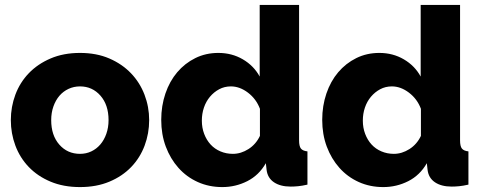

<svg xmlns="http://www.w3.org/2000/svg" viewBox="-20 -750 1958 780"><path d="M305 10Q238 10 185.5 -12Q133 -34 97 -71.5Q61 -109 42.5 -158.5Q24 -208 24 -262Q24 -316 42.5 -365.5Q61 -415 97 -452.5Q133 -490 185.5 -512.5Q238 -535 305 -535Q372 -535 424 -512.5Q476 -490 512 -452.5Q548 -415 567 -365.5Q586 -316 586 -262Q586 -208 567.5 -158.5Q549 -109 513 -71.5Q477 -34 424.5 -12Q372 10 305 10ZM188 -262Q188 -200 221 -162.5Q254 -125 305 -125Q330 -125 351 -135Q372 -145 387.5 -163Q403 -181 412 -206.5Q421 -232 421 -262Q421 -324 388 -361.5Q355 -399 305 -399Q280 -399 258.5 -389Q237 -379 221.5 -361Q206 -343 197 -317.5Q188 -292 188 -262Z M883 10Q829 10 783.5 -10.5Q738 -31 705 -68Q672 -105 653.5 -154.5Q635 -204 635 -263Q635 -320 652 -370Q669 -420 700 -456.5Q731 -493 773.5 -514Q816 -535 867 -535Q922 -535 966.5 -509Q1011 -483 1035 -439V-730H1195V-180Q1195 -156 1202.5 -146.5Q1210 -137 1229 -135V0Q1207 5 1191 6.5Q1175 8 1161 8Q1119 8 1093 -9.5Q1067 -27 1063 -60L1060 -87Q1032 -38 984.5 -14Q937 10 883 10ZM926 -125Q959 -125 989.5 -144.5Q1020 -164 1036 -198V-308Q1021 -348 987.5 -373.5Q954 -399 918 -399Q892 -399 870.5 -387.5Q849 -376 833 -357Q817 -338 808.5 -313Q800 -288 800 -260Q800 -231 809.5 -206Q819 -181 835.5 -163Q852 -145 875.5 -135Q899 -125 926 -125Z M1537 10Q1483 10 1437.5 -10.5Q1392 -31 1359 -68Q1326 -105 1307.5 -154.5Q1289 -204 1289 -263Q1289 -320 1306 -370Q1323 -420 1354 -456.5Q1385 -493 1427.5 -514Q1470 -535 1521 -535Q1576 -535 1620.5 -509Q1665 -483 1689 -439V-730H1849V-180Q1849 -156 1856.5 -146.5Q1864 -137 1883 -135V0Q1861 5 1845 6.5Q1829 8 1815 8Q1773 8 1747 -9.5Q1721 -27 1717 -60L1714 -87Q1686 -38 1638.5 -14Q1591 10 1537 10ZM1580 -125Q1613 -125 1643.5 -144.5Q1674 -164 1690 -198V-308Q1675 -348 1641.5 -373.5Q1608 -399 1572 -399Q1546 -399 1524.5 -387.5Q1503 -376 1487 -357Q1471 -338 1462.5 -313Q1454 -288 1454 -260Q1454 -231 1463.5 -206Q1473 -181 1489.5 -163Q1506 -145 1529.5 -135Q1553 -125 1580 -125Z"/></svg>

Font: Oxford Sans
Style: Regular
Weight: 800
Designer: Matt McInerney, Pablo Impallari, Rodrigo Fuenzalida
Foundry: Matt McInerney, Pablo Impallari, Rodrigo Fuenzalida
Version: Version 3.000g; ttfautohint (v1.5) -l 8 -r 28 -G 28 -x 14 -D